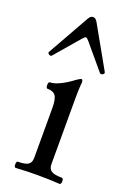

<svg xmlns="http://www.w3.org/2000/svg" viewBox="-136 -735 527 786"><g transform="rotate(20 128.0 -341.5)"><path d="M41 3Q34 3 34 -10.5Q34 -24 41 -24Q73 -24 85.5 -32.5Q98 -41 98 -62V-279Q98 -317 88 -331.5Q78 -346 53 -346Q48 -346 46.5 -353Q45 -360 46.5 -367Q48 -374 53 -374Q70 -374 96 -386.5Q122 -399 148 -419Q165 -431 170 -431Q176 -431 176 -417Q174 -399 173.5 -380Q173 -361 173 -342V-62Q173 -41 186 -32.5Q199 -24 231 -24Q239 -24 239 -10.5Q239 3 231 3Q183 0 136 0Q89 0 41 3ZM23 -480Q19 -475 11 -479.5Q3 -484 7 -491L109 -672Q117 -686 128 -686Q139 -686 147 -672L249 -491Q253 -484 245 -479.5Q237 -475 232 -480L143 -586Q133 -598 128 -598Q125 -598 114 -586Z"/></g></svg>

Font: Junicode
Style: Regular
Weight: 400
Designer: Peter S. Baker
Version: Version 2.100; ttfautohint (v1.8.4)